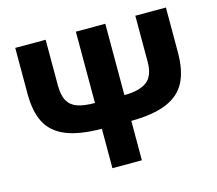

<svg xmlns="http://www.w3.org/2000/svg" viewBox="-102 -842 1098 970"><g transform="rotate(-15 447.5 -357.0)"><path d="M842 -480Q842 -385 811.5 -325.5Q781 -266 711.5 -236.5Q642 -207 525 -206V0H371V-206Q252 -207 183 -236Q114 -265 84 -323Q54 -381 54 -474V-714H213V-476Q213 -423 229.5 -394Q246 -365 280 -353Q314 -341 371 -341V-714H525V-341Q603 -341 642.5 -370Q682 -399 682 -474V-714H842Z"/></g></svg>

Font: Noto Sans UI ExtraBold
Style: Regular
Weight: 800
Designer: Monotype Design Team
Foundry: Monotype Imaging Inc.
Version: Version 1.001